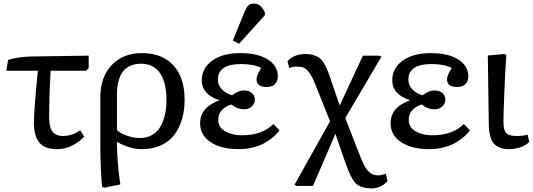

<svg xmlns="http://www.w3.org/2000/svg" viewBox="-20 -817 2970 1070"><path d="M299.8 14.2Q228 14.2 198.5 -23.2Q168.9 -60.5 168.9 -132.8Q168.9 -203.1 190.9 -422.9H15.1L24.9 -482.9Q74.7 -499 144 -502L474.1 -506.8V-437L460 -422.9H262.2Q253.9 -281.7 253.9 -160.2Q253.9 -106.4 273.2 -82.8Q292.5 -59.1 330.1 -59.1Q380.4 -59.1 426.8 -90.8L449.2 -55.2Q420.9 -25.4 381.8 -5.6Q342.8 14.2 299.8 14.2Z M561 229 548.8 224.1Q539.1 115.2 539.1 -6.8V-272.9Q539.1 -388.2 602.8 -454.6Q666.5 -521 771 -521Q883.3 -521 946 -453.1Q1008.8 -385.3 1008.8 -261.2Q1008.8 -203.6 994.9 -154.8Q981 -106 952.9 -67.6Q924.8 -29.3 877.9 -7.6Q831.1 14.2 769 14.2Q731.4 14.2 692.9 1Q654.3 -12.2 633.8 -25.9H631.8Q631.8 27.8 636.5 87.2Q641.1 146.5 646 178.7L650.9 210.9ZM759.8 -47.9Q799.8 -47.9 829.6 -65.9Q859.4 -84 876 -115Q892.6 -146 900.1 -182.1Q907.7 -218.3 907.7 -259.8Q907.7 -357.9 871.3 -409.9Q835 -461.9 766.1 -461.9Q732.9 -461.9 707.8 -450.7Q682.6 -439.5 668.5 -422.6Q654.3 -405.8 645.8 -382.1Q637.2 -358.4 634.5 -337.2Q631.8 -315.9 631.8 -292V-92.8Q649.4 -73.7 687.5 -60.8Q725.6 -47.9 759.8 -47.9Z M1312.5 -573.2 1277.3 -590.8 1344.2 -753.9Q1353.5 -776.4 1364 -786.6Q1374.5 -796.9 1393.6 -796.9Q1417 -796.9 1431.2 -783.9Q1445.3 -771 1456.5 -746.1L1455.6 -731.9ZM1309.6 14.2Q1212.9 14.2 1154.1 -24.7Q1095.2 -63.5 1095.2 -129.9Q1095.2 -219.2 1202.6 -257.8V-258.8Q1104.5 -290.5 1104.5 -370.1Q1104.5 -437 1162.6 -479Q1220.7 -521 1319.3 -521Q1415.5 -521 1471.9 -485.8Q1528.3 -450.7 1528.3 -390.1Q1528.3 -365.2 1512.7 -348.6Q1497.1 -332 1465.3 -332Q1440.4 -332 1425 -342.5Q1409.7 -353 1409.7 -374Q1409.7 -383.8 1413.8 -395.3Q1418 -406.7 1421.4 -413.3Q1424.8 -419.9 1435.5 -438Q1396 -460 1323.2 -460Q1194.3 -460 1194.3 -373Q1194.3 -342.8 1215.6 -319.8Q1236.8 -296.9 1273.4 -286.1Q1308.1 -313 1340.3 -313Q1366.7 -313 1383.5 -298.6Q1400.4 -284.2 1400.4 -262.2Q1400.4 -240.2 1383.8 -224.1Q1367.2 -208 1340.3 -208Q1301.8 -208 1268.6 -234.9Q1239.3 -225.6 1217.8 -204.6Q1196.3 -183.6 1196.3 -148.9Q1196.3 -106.9 1235.1 -85Q1273.9 -63 1327.6 -63Q1441.9 -63 1503.4 -126L1537.6 -90.8Q1526.4 -74.7 1508.3 -58.3Q1490.2 -42 1462.6 -24.7Q1435.1 -7.3 1394.8 3.4Q1354.5 14.2 1309.6 14.2Z M2051.3 232.9Q2024.9 232.9 2006.3 228Q1987.8 223.1 1973.1 213.4Q1958.5 203.6 1946 183.1Q1933.6 162.6 1922.9 137Q1912.1 111.3 1897.5 68.8L1851.1 -65.9L1849.1 -70.8L1724.1 219.2H1634.3L1621.1 212.9L1819.3 -141.1L1751.5 -311Q1733.4 -356.9 1722.7 -379.6Q1711.9 -402.3 1698 -419.2Q1684.1 -436 1669.9 -440.9Q1655.8 -445.8 1632.3 -445.8Q1611.8 -445.8 1592.3 -438L1582 -476.1Q1619.6 -516.1 1682.1 -516.1Q1708 -516.1 1727.3 -510Q1746.6 -503.9 1759.5 -494.6Q1772.5 -485.4 1783.9 -466.8Q1795.4 -448.2 1802.7 -430.9Q1810.1 -413.6 1820.3 -383.8L1870.1 -237.8L1873 -229L2002.4 -506.8H2092.3L2105.5 -501L1904.3 -159.2L1963.4 -6.8Q1997.6 82.5 2011.2 106.9Q2035.6 151.4 2069.3 158.7Q2076.7 160.2 2085.4 160.2Q2102.5 160.2 2130.4 151.9L2140.1 192.9Q2125 206.5 2116.7 212.9Q2108.4 219.2 2090.6 226.1Q2072.8 232.9 2051.3 232.9Z M2371.1 14.2Q2274.4 14.2 2215.6 -24.7Q2156.7 -63.5 2156.7 -129.9Q2156.7 -219.2 2264.2 -257.8V-258.8Q2166 -290.5 2166 -370.1Q2166 -437 2224.1 -479Q2282.2 -521 2380.9 -521Q2477.1 -521 2533.4 -485.8Q2589.8 -450.7 2589.8 -390.1Q2589.8 -365.2 2574.2 -348.6Q2558.6 -332 2526.9 -332Q2502 -332 2486.6 -342.5Q2471.2 -353 2471.2 -374Q2471.2 -383.8 2475.3 -395.3Q2479.5 -406.7 2482.9 -413.3Q2486.3 -419.9 2497.1 -438Q2457.5 -460 2384.8 -460Q2255.9 -460 2255.9 -373Q2255.9 -342.8 2277.1 -319.8Q2298.3 -296.9 2335 -286.1Q2369.6 -313 2401.9 -313Q2428.2 -313 2445.1 -298.6Q2461.9 -284.2 2461.9 -262.2Q2461.9 -240.2 2445.3 -224.1Q2428.7 -208 2401.9 -208Q2363.3 -208 2330.1 -234.9Q2300.8 -225.6 2279.3 -204.6Q2257.8 -183.6 2257.8 -148.9Q2257.8 -106.9 2296.6 -85Q2335.4 -63 2389.2 -63Q2503.4 -63 2564.9 -126L2599.1 -90.8Q2587.9 -74.7 2569.8 -58.3Q2551.8 -42 2524.2 -24.7Q2496.6 -7.3 2456.3 3.4Q2416 14.2 2371.1 14.2Z M2813 14.2Q2783.2 14.2 2762.2 4.4Q2741.2 -5.4 2730 -19.3Q2718.8 -33.2 2712.6 -56.2Q2706.5 -79.1 2705.1 -97.7Q2703.6 -116.2 2703.6 -143.1L2698.7 -507.8L2791 -516.1L2801.8 -511.2Q2795.9 -431.2 2790.8 -306.9Q2785.6 -182.6 2785.6 -140.1Q2785.6 -94.7 2799.6 -76.9Q2813.5 -59.1 2858.9 -59.1Q2897 -59.1 2919.9 -66.9L2929.7 -25.9Q2910.2 -6.3 2879.2 3.9Q2848.1 14.2 2813 14.2Z"/></svg>

Font: Literata Book
Style: Regular
Weight: 400
Designer: Latin by Veronika Burian and Jose Scaglione. Greek by Irene Vlachou. Cyrillic by Vera Evstafieva
Foundry: TypeTogether
Version: Version 2.003;PS 002.003;hotconv 1.0.88;makeotf.lib2.5.64775